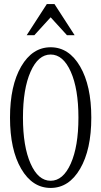

<svg xmlns="http://www.w3.org/2000/svg" viewBox="-20 -925 504 955"><path d="M313 -750 231.9 -838.9 150.9 -750H112.8L212.9 -904.8H251L351.1 -750ZM85.4 -594.5Q141.1 -689.9 231.9 -689.9Q322.8 -689.9 378.4 -594.5Q434.1 -499 434.1 -339.8Q434.1 -180.7 378.4 -85.4Q322.8 9.8 231.9 9.8Q141.1 9.8 85.4 -85.4Q29.8 -180.7 29.8 -339.8Q29.8 -499 85.4 -594.5ZM132.1 -111.3Q169.9 -25.9 231.9 -25.9Q293.9 -25.9 332 -111.3Q370.1 -196.8 370.1 -339.8Q370.1 -482.9 332 -568.4Q293.9 -653.8 231.9 -653.8Q169.9 -653.8 132.1 -568.4Q94.2 -482.9 94.2 -339.8Q94.2 -196.8 132.1 -111.3Z"/></svg>

Font: Margherita Light
Style: Regular
Weight: 300
Designer: James Puckett
Foundry: Dunwich Type Founders
Version: Version 1.008;hotconv 1.0.109;makeotfexe 2.5.65596